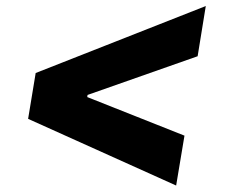

<svg xmlns="http://www.w3.org/2000/svg" viewBox="-20 -603 727 620"><path d="M70.8 -219.2 95.2 -367.2 644.5 -583.5 618.2 -421.4 262.7 -296.4 261.7 -289.6 575.7 -165 548.8 -3.9Z"/></svg>

Font: Inter Extra Bold
Style: Italic
Weight: 800
Italic angle: -9.39999°
Designer: Rasmus Andersson
Foundry: rsms
Version: Version 4.000;git-3c8e0fc